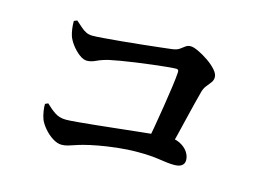

<svg xmlns="http://www.w3.org/2000/svg" viewBox="-83 -796 1166 873"><g transform="rotate(15 500.0 -359.5)"><path d="M172.8 -625.4 187.5 -631.2Q203.6 -617.3 216.1 -606.1Q228.6 -594.8 241.7 -588.5Q254.8 -582.1 272.5 -582.1Q289 -582.1 325.6 -585.1Q362.1 -588.1 408.5 -592.3Q454.9 -596.4 501.2 -601.6Q547.5 -606.7 584.5 -610.8Q621.6 -615 637.6 -617Q659.5 -619.7 671.4 -628.3Q683.3 -637 693.1 -644.3Q702.9 -651.6 716.5 -651.6Q729.8 -651.6 753.1 -640.7Q776.5 -629.8 800.6 -613.4Q824.8 -596.9 841.6 -578.3Q858.3 -559.7 858.3 -543.5Q858.3 -529.4 849.9 -518.1Q841.5 -506.9 831.3 -494.6Q821.2 -482.4 816 -464.5Q809.4 -439 800.4 -404.4Q791.5 -369.8 782 -329.2Q772.4 -288.6 761.9 -246.1Q751.3 -203.6 740.4 -162.4H634.4Q642.6 -203.1 651.6 -254.6Q660.5 -306.1 668.8 -358.6Q677.2 -411.1 683.1 -454.6Q689.1 -498.1 690.4 -522.9Q691.4 -535.8 679.2 -535.8Q666.2 -535.8 636.7 -533Q607.2 -530.2 570 -525.6Q532.8 -521 494.1 -515.7Q455.5 -510.4 423.5 -504.8Q391.4 -499.2 373.1 -495.2Q340.6 -487.3 318.2 -476.5Q295.8 -465.7 276.1 -465.7Q259.7 -465.7 239.8 -480.7Q219.9 -495.8 203.9 -517.1Q188 -538.5 181.8 -557.2Q177.4 -571.1 174.9 -589.7Q172.4 -608.4 172.8 -625.4ZM143.8 -227 157.5 -233.1Q179.8 -211.2 201.6 -196.7Q223.5 -182.1 254.4 -182.1Q269.5 -182.1 306.1 -185.3Q342.7 -188.5 391.9 -193.6Q441 -198.7 493.7 -204.5Q546.4 -210.2 593.5 -215.3Q640.6 -220.4 674 -223.6Q707.4 -226.8 716.8 -226.8Q753.9 -228.3 778.9 -215.9Q803.9 -203.4 817 -184.5Q830 -165.5 830 -145.6Q830 -129 818.2 -119.9Q806.3 -110.8 781.9 -110.8Q755.1 -110.8 713.2 -117.7Q671.4 -124.6 609.3 -124.6Q561.3 -124.6 513.2 -119.2Q465.1 -113.7 425.7 -106.4Q386.2 -99.1 361.5 -92.3Q339.3 -86.6 323 -80.7Q306.7 -74.9 292.7 -70.9Q278.7 -66.9 263.6 -66.9Q243.9 -66.9 221.8 -80.9Q199.7 -94.9 182.1 -115.3Q164.4 -135.8 156.2 -154.5Q149.5 -172.1 146.2 -193.4Q142.9 -214.6 143.8 -227Z"/></g></svg>

Font: Noto Serif TC
Style: Regular
Weight: 200
Designer: Ryoko NISHIZUKA 西塚涼子 (kana & ideographs); Frank Grießhammer (Latin, Greek & Cyrillic); Wenlong ZHANG 张文龙 (bopomofo); San
Foundry: Adobe
Version: Version 2.001;hotconv 1.1.0;makeotfexe 2.6.0